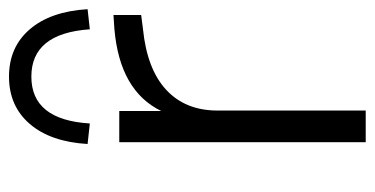

<svg xmlns="http://www.w3.org/2000/svg" viewBox="-220 -600 820 420"><g transform="rotate(-90 190.0 -390.0)"><path d="M88.9 0V-539.1H157.2V-447.3Q201.2 -538.1 336.9 -549.8L367.2 -551.8V-491.2L336.9 -487.3Q249 -478.5 203.6 -436.5Q158.2 -394.5 158.2 -324.2V0ZM85 -608.4Q89.8 -689.5 128.9 -734.9Q168 -780.3 232.4 -780.3Q296.9 -780.3 335.9 -734.9Q375 -689.5 379.9 -608.4L335.9 -603.5Q327.1 -731.4 232.4 -731.4Q137.7 -731.4 129.9 -603.5Z"/></g></svg>

Font: Min Sans Light
Style: Regular
Weight: 300
Designer: Jinseong-Kim, NotoSansCJK, Nunito
Foundry: Jinseong-Kim
Version: Version 1.400;Glyphs 3.1.2 (3151)